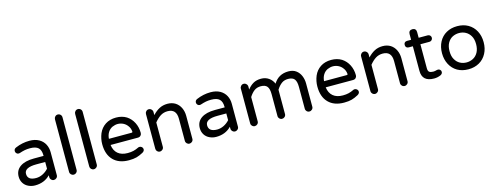

<svg xmlns="http://www.w3.org/2000/svg" viewBox="-21 -1472 5767 2235"><g transform="rotate(-15 2862.0 -354.5)"><path d="M125 -6.8Q86.9 -24.4 65.4 -58.6Q43.9 -92.8 43.9 -136.7Q43.9 -212.9 103 -254.4Q162.1 -295.9 269.5 -295.9H386.7V-302.7Q386.7 -365.2 356 -394Q325.2 -422.9 256.8 -422.9Q221.7 -422.9 193.4 -417.5Q165 -412.1 127 -399.4L114.3 -397.5Q99.6 -397.5 88.4 -408.7Q77.1 -419.9 77.1 -435.5Q77.1 -462.9 103.5 -473.6Q185.5 -508.8 272.5 -508.8Q339.8 -508.8 387.7 -481.4Q432.6 -455.1 455.1 -411.6Q477.5 -368.2 477.5 -315.4V-39.1Q477.5 -20.5 463.9 -7.3Q450.2 5.9 431.6 5.9Q413.1 5.9 399.9 -7.3Q386.7 -20.5 386.7 -39.1V-62.5Q316.4 10.7 204.1 10.7Q162.1 10.7 125 -6.8ZM386.7 -141.6V-222.7H281.2Q134.8 -222.7 134.8 -146.5Q134.8 -69.3 237.3 -69.3Q279.3 -69.3 318.8 -89.4Q358.4 -109.4 386.7 -141.6Z M625 -39.1V-672.9Q625 -691.4 638.2 -705.1Q651.4 -718.8 669.9 -718.8Q689.5 -718.8 702.6 -705.6Q715.8 -692.4 715.8 -672.9V-39.1Q715.8 -20.5 702.1 -7.3Q688.5 5.9 669.9 5.9Q651.4 5.9 638.2 -7.3Q625 -20.5 625 -39.1Z M868.2 -39.1V-672.9Q868.2 -691.4 881.3 -705.1Q894.5 -718.8 913.1 -718.8Q932.6 -718.8 945.8 -705.6Q959 -692.4 959 -672.9V-39.1Q959 -20.5 945.3 -7.3Q931.6 5.9 913.1 5.9Q894.5 5.9 881.3 -7.3Q868.2 -20.5 868.2 -39.1Z M1081.1 -249Q1081.1 -315.4 1106.4 -377Q1132.8 -438.5 1186.5 -473.6Q1240.2 -508.8 1315.4 -508.8Q1387.7 -508.8 1441.4 -475.6Q1492.2 -442.4 1520.5 -386.2Q1548.8 -330.1 1548.8 -261.7Q1548.8 -243.2 1536.1 -230Q1523.4 -216.8 1502.9 -216.8H1172.9Q1181.6 -147.5 1225.1 -110.8Q1268.6 -74.2 1342.8 -74.2Q1381.8 -74.2 1412.6 -81.5Q1443.4 -88.9 1474.6 -104.5Q1481.4 -108.4 1492.2 -108.4Q1507.8 -108.4 1520 -97.2Q1532.2 -85.9 1532.2 -69.3Q1532.2 -46.9 1505.9 -32.2Q1464.8 -9.8 1427.7 0.5Q1390.6 10.7 1335 10.7Q1214.8 10.7 1147.9 -57.6Q1081.1 -126 1081.1 -249ZM1458 -303.7Q1454.1 -342.8 1434.6 -369.1Q1413.1 -400.4 1381.3 -416Q1349.6 -431.6 1315.4 -431.6Q1284.2 -431.6 1250 -417Q1215.8 -400.4 1195.8 -367.7Q1175.8 -335 1172.9 -291H1446.3Q1459 -291 1458 -303.7Z M1664.1 -39.1V-458Q1664.1 -476.6 1677.2 -490.2Q1690.4 -503.9 1709 -503.9Q1727.5 -503.9 1741.2 -490.2Q1754.9 -476.6 1754.9 -458V-420.9Q1794.9 -463.9 1837.9 -486.3Q1880.9 -508.8 1935.5 -508.8Q1989.3 -508.8 2030.3 -483.4Q2069.3 -458 2090.3 -414.1Q2111.3 -370.1 2111.3 -316.4V-39.1Q2111.3 -20.5 2097.7 -7.3Q2084 5.9 2065.4 5.9Q2046.9 5.9 2033.7 -7.3Q2020.5 -20.5 2020.5 -39.1V-306.6Q2020.5 -424.8 1914.1 -424.8Q1867.2 -424.8 1829.6 -401.4Q1792 -377.9 1754.9 -332V-39.1Q1754.9 -20.5 1741.2 -7.3Q1727.5 5.9 1709 5.9Q1690.4 5.9 1677.2 -7.3Q1664.1 -20.5 1664.1 -39.1Z M2307.6 -6.8Q2269.5 -24.4 2248 -58.6Q2226.6 -92.8 2226.6 -136.7Q2226.6 -212.9 2285.6 -254.4Q2344.7 -295.9 2452.1 -295.9H2569.3V-302.7Q2569.3 -365.2 2538.6 -394Q2507.8 -422.9 2439.5 -422.9Q2404.3 -422.9 2376 -417.5Q2347.7 -412.1 2309.6 -399.4L2296.9 -397.5Q2282.2 -397.5 2271 -408.7Q2259.8 -419.9 2259.8 -435.5Q2259.8 -462.9 2286.1 -473.6Q2368.2 -508.8 2455.1 -508.8Q2522.5 -508.8 2570.3 -481.4Q2615.2 -455.1 2637.7 -411.6Q2660.2 -368.2 2660.2 -315.4V-39.1Q2660.2 -20.5 2646.5 -7.3Q2632.8 5.9 2614.3 5.9Q2595.7 5.9 2582.5 -7.3Q2569.3 -20.5 2569.3 -39.1V-62.5Q2499 10.7 2386.7 10.7Q2344.7 10.7 2307.6 -6.8ZM2569.3 -141.6V-222.7H2463.9Q2317.4 -222.7 2317.4 -146.5Q2317.4 -69.3 2419.9 -69.3Q2461.9 -69.3 2501.5 -89.4Q2541 -109.4 2569.3 -141.6Z M3556.6 -320.3V-39.1Q3556.6 -20.5 3543 -7.3Q3529.3 5.9 3510.7 5.9Q3492.2 5.9 3479 -7.3Q3465.8 -20.5 3465.8 -39.1V-302.7Q3465.8 -368.2 3442.9 -396.5Q3419.9 -424.8 3367.2 -424.8Q3320.3 -424.8 3288.1 -400.9Q3255.9 -377 3227.5 -332V-39.1Q3227.5 -20.5 3213.9 -7.3Q3200.2 5.9 3181.6 5.9Q3163.1 5.9 3149.9 -7.3Q3136.7 -20.5 3136.7 -39.1V-302.7Q3136.7 -368.2 3113.8 -396.5Q3090.8 -424.8 3038.1 -424.8Q2991.2 -424.8 2959 -400.9Q2926.8 -377 2898.4 -332V-39.1Q2898.4 -20.5 2884.8 -7.3Q2871.1 5.9 2852.5 5.9Q2834 5.9 2820.8 -7.3Q2807.6 -20.5 2807.6 -39.1V-458Q2807.6 -476.6 2820.8 -490.2Q2834 -503.9 2852.5 -503.9Q2871.1 -503.9 2884.8 -490.2Q2898.4 -476.6 2898.4 -458V-421.9Q2928.7 -462.9 2967.8 -485.8Q3006.8 -508.8 3063.5 -508.8Q3116.2 -508.8 3155.8 -481Q3195.3 -453.1 3212.9 -409.2Q3273.4 -508.8 3392.6 -508.8Q3449.2 -508.8 3485.4 -481.4Q3520.5 -455.1 3538.6 -412.1Q3556.6 -369.1 3556.6 -320.3Z M3673.8 -249Q3673.8 -315.4 3699.2 -377Q3725.6 -438.5 3779.3 -473.6Q3833 -508.8 3908.2 -508.8Q3980.5 -508.8 4034.2 -475.6Q4085 -442.4 4113.3 -386.2Q4141.6 -330.1 4141.6 -261.7Q4141.6 -243.2 4128.9 -230Q4116.2 -216.8 4095.7 -216.8H3765.6Q3774.4 -147.5 3817.9 -110.8Q3861.3 -74.2 3935.5 -74.2Q3974.6 -74.2 4005.4 -81.5Q4036.1 -88.9 4067.4 -104.5Q4074.2 -108.4 4085 -108.4Q4100.6 -108.4 4112.8 -97.2Q4125 -85.9 4125 -69.3Q4125 -46.9 4098.6 -32.2Q4057.6 -9.8 4020.5 0.5Q3983.4 10.7 3927.7 10.7Q3807.6 10.7 3740.7 -57.6Q3673.8 -126 3673.8 -249ZM4050.8 -303.7Q4046.9 -342.8 4027.3 -369.1Q4005.9 -400.4 3974.1 -416Q3942.4 -431.6 3908.2 -431.6Q3877 -431.6 3842.8 -417Q3808.6 -400.4 3788.6 -367.7Q3768.6 -335 3765.6 -291H4039.1Q4051.8 -291 4050.8 -303.7Z M4256.8 -39.1V-458Q4256.8 -476.6 4270 -490.2Q4283.2 -503.9 4301.8 -503.9Q4320.3 -503.9 4334 -490.2Q4347.7 -476.6 4347.7 -458V-420.9Q4387.7 -463.9 4430.7 -486.3Q4473.6 -508.8 4528.3 -508.8Q4582 -508.8 4623 -483.4Q4662.1 -458 4683.1 -414.1Q4704.1 -370.1 4704.1 -316.4V-39.1Q4704.1 -20.5 4690.4 -7.3Q4676.8 5.9 4658.2 5.9Q4639.6 5.9 4626.5 -7.3Q4613.3 -20.5 4613.3 -39.1V-306.6Q4613.3 -424.8 4506.8 -424.8Q4460 -424.8 4422.4 -401.4Q4384.8 -377.9 4347.7 -332V-39.1Q4347.7 -20.5 4334 -7.3Q4320.3 5.9 4301.8 5.9Q4283.2 5.9 4270 -7.3Q4256.8 -20.5 4256.8 -39.1Z M5117.2 -42Q5117.2 -19.5 5093.8 -6.8Q5055.7 10.7 5012.7 10.7Q4869.1 10.7 4869.1 -119.1V-416H4820.3Q4801.8 -416 4791.5 -426.3Q4781.2 -436.5 4781.2 -455.1Q4781.2 -473.6 4791.5 -483.9Q4801.8 -494.1 4820.3 -494.1H4869.1V-563.5Q4869.1 -585.9 4881.3 -597.7Q4893.6 -609.4 4915 -609.4Q4936.5 -609.4 4948.2 -597.2Q4960 -585 4960 -563.5V-494.1H5069.3Q5085.9 -494.1 5097.2 -482.9Q5108.4 -471.7 5108.4 -455.1Q5108.4 -439.5 5097.2 -427.7Q5085.9 -416 5069.3 -416H4960V-127Q4960 -92.8 4975.6 -81.1Q4991.2 -69.3 5022.5 -69.3Q5043 -69.3 5061.5 -75.2Q5063.5 -75.2 5064.5 -76.2Q5074.2 -78.1 5081.1 -78.1Q5095.7 -78.1 5106.4 -67.4Q5117.2 -56.6 5117.2 -42Z M5294.9 -21.5Q5238.3 -54.7 5207 -114.3Q5175.8 -173.8 5175.8 -249Q5175.8 -325.2 5207 -384.8Q5238.3 -444.3 5295.4 -476.6Q5352.5 -508.8 5426.8 -508.8Q5501 -508.8 5557.6 -476.6Q5615.2 -443.4 5646.5 -384.3Q5677.7 -325.2 5677.7 -249Q5677.7 -172.9 5646.5 -114.3Q5614.3 -53.7 5557.1 -21.5Q5500 10.7 5426.8 10.7Q5351.6 10.7 5294.9 -21.5ZM5503.9 -90.8Q5542 -110.4 5564.5 -150.9Q5586.9 -191.4 5586.9 -250Q5586.9 -311.5 5563.5 -349.6Q5542 -386.7 5506.3 -406.2Q5470.7 -425.8 5426.8 -425.8Q5386.7 -425.8 5349.6 -408.2Q5311.5 -388.7 5289.1 -348.6Q5266.6 -308.6 5266.6 -250Q5266.6 -187.5 5290 -149.4Q5311.5 -111.3 5347.2 -91.8Q5382.8 -72.3 5426.8 -72.3Q5466.8 -72.3 5503.9 -90.8Z"/></g></svg>

Font: jf-openhuninn-1.1
Style: Regular
Weight: 400
Designer: [Kosugi Maru]
      Designed by Motoya company      

      [Varela Round]
      Joe Prince(Latin component); Avraham Co
Foundry: justfont CO.,LTD.
Version: 1.1